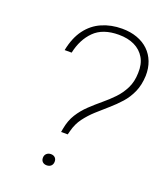

<svg xmlns="http://www.w3.org/2000/svg" viewBox="-137 -828 789 926"><g transform="rotate(20 257.0 -365.0)"><path d="M223 -168 226 -185Q234 -230 254.5 -262.5Q275 -295 303 -321.5Q331 -348 360 -372Q389 -396 414.5 -422.5Q440 -449 457 -483Q474 -517 475 -562Q477 -608 458.5 -639.5Q440 -671 406 -687.5Q372 -704 325 -704Q243 -704 199 -660Q155 -616 140 -545H104Q117 -611 148.5 -653.5Q180 -696 227 -716.5Q274 -737 330 -737Q373 -737 407.5 -724.5Q442 -712 466 -689Q490 -666 502.5 -633.5Q515 -601 514 -562Q512 -514 496 -478Q480 -442 455 -414Q430 -386 401 -361Q372 -336 344 -310.5Q316 -285 294 -255.5Q272 -226 262 -187L257 -168ZM212 7Q199 7 191 -0.5Q183 -8 183 -21Q183 -35 192 -43Q201 -51 214 -51Q227 -51 235 -43.5Q243 -36 243 -23Q243 -9 234.5 -1Q226 7 212 7Z"/></g></svg>

Font: Mona Sans
Style: Italic
Weight: 200
Italic angle: -11.6951°
Designer: Deni Anggara
Foundry: GitHub
Version: Version 2.000